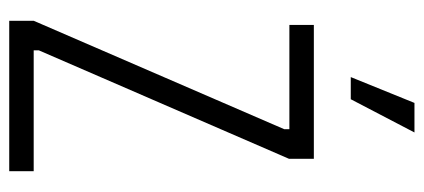

<svg xmlns="http://www.w3.org/2000/svg" viewBox="-271 -647 918 416"><g transform="rotate(90 188.0 -439.0)"><path d="M25 0V-53L260 -596V-607H34V-660H324V-606L89 -64V-53H351V0ZM195 -740H147L203 -878H267Z"/></g></svg>

Font: Bricolage Grotesque 10pt Condensed ExtraLight
Style: Regular
Weight: 200
Width: 3
Designer: Mathieu Triay
Foundry: Atelier Triay
Version: Version 1.000; ttfautohint (v1.8.4.7-5d5b);gftools[0.9.32]